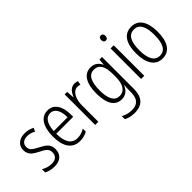

<svg xmlns="http://www.w3.org/2000/svg" viewBox="-36 -1427 2364 2364"><g transform="rotate(-45 1145.5 -245.0)"><path d="M332 -136C332 -223 276 -255 201 -294C129 -331 94 -353 94 -408C94 -463 134 -495 198 -495C236 -495 276 -483 305 -465L327 -510C291 -530 247 -542 199 -542C100 -542 41 -487 41 -407C41 -322 95 -289 172 -250C242 -215 277 -191 277 -134C277 -75 242 -39 170 -39C121 -39 72 -56 38 -78V-22C68 -5 114 10 171 10C275 10 332 -44 332 -136Z M598 -542C479 -542 417 -434 417 -264C417 -99 480 10 616 10C667 10 708 -2 747 -23V-75C703 -49 665 -38 620 -38C522 -38 472 -115 471 -262H766V-303C766 -434 714 -542 598 -542ZM598 -495C678 -495 714 -412 713 -307H473C480 -432 525 -495 598 -495Z M1065 -541C1001 -541 962 -487 941 -429H938L930 -532H887V0H942V-282C941 -391 987 -487 1062 -487C1079 -487 1096 -483 1109 -479L1118 -532C1102 -538 1083 -541 1065 -541Z M1347 -542C1231 -542 1170 -440 1170 -263C1170 -82 1233 10 1342 10C1411 10 1459 -29 1483 -93H1487C1484 -60 1483 -31 1483 -4V27C1483 140 1435 192 1336 192C1283 192 1238 179 1195 155V209C1235 229 1280 241 1336 241C1477 241 1538 162 1538 19V-532H1493L1486 -452H1483C1457 -506 1416 -542 1347 -542ZM1355 -493C1447 -493 1484 -418 1484 -294V-237C1484 -125 1447 -38 1352 -38C1269 -38 1226 -111 1226 -263C1226 -407 1265 -493 1355 -493Z M1715 -731C1690 -731 1678 -713 1678 -686C1678 -658 1691 -641 1715 -641C1739 -641 1752 -658 1752 -686C1752 -713 1740 -731 1715 -731ZM1742 -532H1687V0H1742Z M2243 -267C2243 -439 2180 -542 2055 -542C1930 -542 1865 -443 1865 -267C1865 -93 1932 10 2054 10C2180 10 2243 -93 2243 -267ZM1921 -267C1921 -413 1962 -494 2055 -494C2149 -494 2187 -408 2187 -267C2187 -118 2146 -38 2054 -38C1963 -38 1921 -121 1921 -267Z"/></g></svg>

Font: Noto Sans Thai Cond Light
Style: Regular
Weight: 300
Width: 3
Designer: Monotype Design Team
Foundry: Monotype Imaging Inc.
Version: Version 2.002